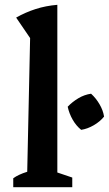

<svg xmlns="http://www.w3.org/2000/svg" viewBox="-20 -777 452 797"><path d="M35 0V-37Q46 -45 60 -51.5Q74 -58 93 -64L105 -619L47 -704Q86 -726 128 -739.5Q170 -753 218 -757V-61L280 -40V0ZM317 -238Q296 -255 281.5 -280.5Q267 -306 261 -334Q280 -354 305 -369Q330 -384 358 -388Q378 -370 393 -344.5Q408 -319 412 -293Q395 -272 369 -257Q343 -242 317 -238Z"/></svg>

Font: Piazzolla Thin
Style: Bold
Weight: 700
Version: Version 2.005